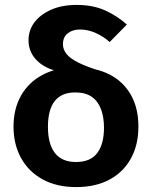

<svg xmlns="http://www.w3.org/2000/svg" viewBox="-20 -741 618 781"><path d="M290 20Q210 20 153 -11.5Q96 -43 65.5 -98.5Q35 -154 35 -226Q35 -298 65.5 -352Q96 -406 153 -436.5Q210 -467 291 -467Q369 -467 425.5 -438Q482 -409 512.5 -355Q543 -301 543 -226Q543 -151 512 -95.5Q481 -40 424.5 -10Q368 20 290 20ZM289 -82Q348 -82 375.5 -118.5Q403 -155 403 -221Q403 -264 391 -296.5Q379 -329 353.5 -347Q328 -365 286 -365Q175 -365 175 -225Q175 -155 203.5 -118.5Q232 -82 289 -82ZM281 -438Q223 -444 181.5 -461.5Q140 -479 118 -509Q96 -539 96 -577Q96 -618 120 -650Q144 -682 188 -701.5Q232 -721 292 -721Q359 -721 409 -698Q459 -675 496 -641L426 -570Q402 -592 370 -606.5Q338 -621 306 -621Q275 -621 255.5 -605.5Q236 -590 236 -561Q236 -540 250.5 -521.5Q265 -503 300.5 -485.5Q336 -468 396 -450Z"/></svg>

Font: Moderustic SemiBold
Style: Regular
Weight: 600
Designer: Tural Alisoy
Foundry: TAFT Foundry
Version: Version 2.120